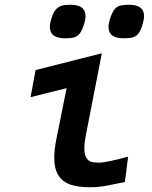

<svg xmlns="http://www.w3.org/2000/svg" viewBox="-20 -779 640 807"><path d="M208 -117Q208 -150 217 -195L260 -408.5L108.5 -370.5L129.5 -484.5L408 -555L340.5 -209Q334.5 -177.5 334.5 -157Q334.5 -128.5 343.5 -115Q352.5 -101.5 364.5 -98.5Q376.5 -95.5 394 -95.5Q414 -95.5 443.8 -102Q473.5 -108.5 518.5 -120.5L505 -14L472.5 -7.5Q433 1 409.5 4.5Q386 8 358 8Q308.5 8 275.8 -3.2Q243 -14.5 225.5 -42Q208 -69.5 208 -117ZM189.5 -665.5Q189.5 -680.5 196.5 -703Q204 -726.5 214.2 -738.5Q224.5 -750.5 238.8 -754.8Q253 -759 276 -759Q339.5 -759 339.5 -711.5Q339.5 -695.5 332 -673.5Q324 -649.5 315 -638Q306 -626.5 292 -622.2Q278 -618 253.5 -618Q189.5 -618 189.5 -665.5ZM436 -665.5Q436 -680 443 -702Q451.5 -727 460.8 -739Q470 -751 484 -755Q498 -759 522.5 -759Q585.5 -759 585.5 -711.5Q585.5 -696.5 578.5 -674Q570.5 -649.5 561.8 -638Q553 -626.5 539 -622.2Q525 -618 499.5 -618Q436 -618 436 -665.5Z"/></svg>

Font: JuliaMono
Style: Bold Italic
Weight: 700
Italic angle: -9°
Monospace: yes
Designer: cormullion
Foundry: corm
Version: Version 0.057; ttfautohint (v1.8.4)